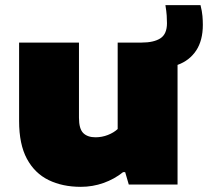

<svg xmlns="http://www.w3.org/2000/svg" viewBox="-20 -715 806 744"><path d="M293 9Q222.5 9 168.5 -17.2Q114.5 -43.5 84.2 -99.8Q54 -156 54 -246V-550H286V-259Q286 -215.5 302.8 -199.2Q319.5 -183 350 -183Q375 -183 398 -192Q421 -201 436 -215V-550H528Q576 -550 601.5 -566.5Q627 -583 627 -625Q627 -638.5 626 -654.5Q625 -670.5 621 -695H757Q763 -671 764.5 -653Q766 -635 766 -619Q766 -558 740 -519Q714 -480 668 -463.5V0H479L465 -48H457Q423.5 -21 381.2 -6Q339 9 293 9Z"/></svg>

Font: Encode Sans Expanded Expanded Black
Style: Regular
Weight: 900
Width: 7
Designer: Multiple Designers
Foundry: Impallari Type
Version: Version 3.000; ttfautohint (v1.8.3) -l 8 -r 50 -G 200 -x 14 